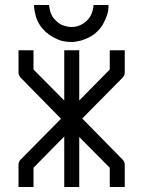

<svg xmlns="http://www.w3.org/2000/svg" viewBox="-20 -798 580 768"><path d="M237 -597H297V-396L419 -520V-597H479V-508Q479 -496 470 -487L309 -324L470 -160Q479 -151 479 -139V-50H419V-127L297 -250V-50H237V-252L114 -127V-50H54V-139Q54 -151 63 -160L224 -323L63 -487Q54 -496 54 -508V-597H114V-520L237 -396ZM116 -778H176Q178 -764 180 -755Q183 -744 189 -733Q193 -726 203 -716Q212.5 -706.5 222 -701Q230 -696.5 244 -693Q254.5 -690 266 -690Q278.5 -690 289 -693Q299.5 -696 310 -702Q319.5 -707.5 328 -716Q336.5 -724.5 342 -734Q347.5 -743.5 351 -758Q354 -768.5 354 -778H414Q414 -755 409 -740Q402.5 -720.5 394 -705Q384.5 -687.5 371 -674Q356.5 -659.5 341 -651Q324.5 -642 305 -636Q281 -630 268 -630Q246.5 -630 229 -634Q214.5 -637.5 193 -649Q176.5 -658 161 -672Q144 -689 137 -702Q126.5 -718.5 122 -738Q116 -762 116 -778Z"/></svg>

Font: 3270 Nerd Font
Style: Regular
Weight: 400
Monospace: yes
Version: Version 3.0.1;Nerd Fonts 3.3.0